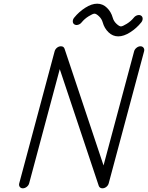

<svg xmlns="http://www.w3.org/2000/svg" viewBox="-20 -1020 801 1040"><path d="M275.9 -742.2Q279.1 -753.7 288.8 -761.5Q298.6 -769.3 310.1 -769.3Q325 -769.3 329.6 -756.1L540.8 -123.8L706.5 -742.2Q709.5 -753.2 719.6 -761.2Q729.7 -769.3 740.7 -769.3Q751.7 -769.3 757.6 -761.2Q763.4 -753.2 760.5 -742.2L568.8 -26.9Q565.7 -15.4 555.9 -7.7Q546.1 0 534.7 0Q527.1 0 522.1 -3.7Q517.1 -7.3 515.1 -12.9L303.7 -645.5L137.9 -26.9Q135 -15.9 124.9 -7.9Q114.7 0 103.8 0Q92.8 0 87 -7.9Q81.3 -15.9 84.2 -26.9ZM381.8 -924.3Q407.5 -956.1 441.9 -978Q476.3 -1000 506.3 -1000Q536.4 -1000 559.1 -978Q581.8 -956.1 590.6 -924.3Q595.9 -905 611 -891Q626 -877 635 -877Q644 -877 666.6 -891Q689.2 -905 704.8 -924.3Q712.6 -934.1 724.2 -937.4Q735.8 -940.7 744.1 -935.3Q752.4 -929.9 752.7 -919.2Q752.9 -908.4 745.1 -898.7Q719.5 -866.9 685.1 -845Q650.6 -823 620.6 -823Q590.6 -823 567.9 -845Q545.2 -866.9 536.4 -898.7Q531 -918 516 -932Q501 -946 491.9 -946Q482.9 -946 460.3 -932Q437.7 -918 422.1 -898.7Q414.3 -888.9 402.7 -885.7Q391.1 -882.6 382.8 -887.9Q374.5 -893.3 374.3 -903.9Q374 -914.6 381.8 -924.3Z"/></svg>

Font: Tecnico
Style: FinoInclinado
Weight: 400
Italic angle: -15°
Version: Version 1.3